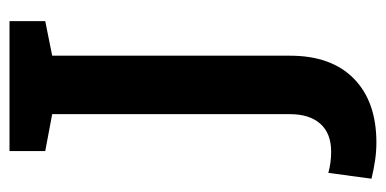

<svg xmlns="http://www.w3.org/2000/svg" viewBox="-224 -588 812 404"><g transform="rotate(90 182.0 -386.0)"><path d="M24.4 0V-75.2L97.2 -89.8V-590.3Q97.2 -677.2 145.5 -724.6Q193.8 -772 279.8 -772Q298.3 -772 316.9 -769.3Q335.4 -766.6 356 -761.7L343.8 -670.9Q333 -673.8 322 -675.3Q311 -676.8 299.3 -676.8Q260.7 -676.8 240.5 -654.1Q220.2 -631.3 220.2 -590.3V-89.8L297.9 -75.2V0Z"/></g></svg>

Font: Roboto Slab LO Medium
Style: Regular
Weight: 500
Designer: Google
Version: Version 2.000